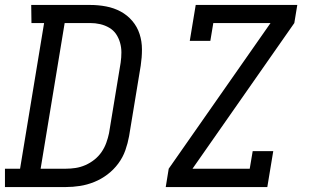

<svg xmlns="http://www.w3.org/2000/svg" viewBox="-30 -755 1250 775"><path d="M-10 0V-74H51L148 -662H97L96 -735H334Q367 -735 398.5 -729Q430 -723 457 -708.5Q484 -694 504 -670.5Q524 -647 533.5 -617.5Q543 -588 543 -555.5Q543 -523 538 -490L491 -205Q486 -177 476 -148.5Q466 -120 447.5 -95Q429 -70 404 -51Q379 -32 350.5 -20.5Q322 -9 293 -4.5Q264 0 236 0ZM134 -74H236Q255 -74 275 -77Q295 -80 314.5 -88.5Q334 -97 351 -110.5Q368 -124 380 -141.5Q392 -159 399 -178.5Q406 -198 410 -217L457 -502Q460 -523 460 -543.5Q460 -564 454.5 -583Q449 -602 438.5 -617.5Q428 -633 411 -643Q394 -653 374.5 -657.5Q355 -662 334 -662H231ZM639 0 651 -74 1062 -662H831L819 -590H736L760 -735H1170L1158 -662L747 -74H978L990 -145H1073L1049 0Z"/></svg>

Font: Iosevka Plex Etoile
Style: Italic
Weight: 400
Italic angle: -9°
Designer: Belleve Invis
Foundry: Belleve Invis
Version: Version 25.1.1; ttfautohint (v1.8.4)